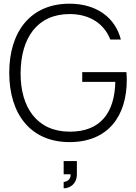

<svg xmlns="http://www.w3.org/2000/svg" viewBox="-20 -754 736 1039"><path d="M356 15C568 15 666 -129.5 666 -320.5C666 -328.5 666 -346 664 -363.5H425V-311H604C600.5 -148 527 -41 357.5 -41.5C180.5 -41.5 90 -172.5 91.5 -360C93 -547.5 180.5 -678 357.5 -678C467 -677.5 544 -625 577 -540H634C603.5 -660 501 -734 356 -734C145.5 -734 30 -583 30 -360C30 -136 146.5 15 356 15ZM324.5 265C357 265 396 242.5 396 189V117.5H324.5V189H362C364.5 221.5 335.5 230.5 324.5 230.5Z"/></svg>

Font: Eudonet Light
Style: Regular
Weight: 300
Designer: Mikhail Sharanda
Foundry: Mikhail Sharanda
Version: Version 4.503;Glyphs 3.1.2 (3151)